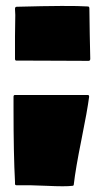

<svg xmlns="http://www.w3.org/2000/svg" viewBox="-20 -514 354 653"><path d="M31 -191H278Q284 -191 283 -184Q277 -138 257 -39Q237 60 231 113Q231 118 226 118Q203 121 139 118Q75 115 36 116Q31 116 31 111Q31 110 31 107.5Q31 105 31 104Q26 13 26 -146V-185Q26 -191 31 -191ZM279 -492Q284 -492 284 -485Q285 -393 287 -314Q287 -307 281 -307Q271 -307 165.5 -307.5Q60 -308 37 -308Q31 -307 31 -314Q31 -350 31 -391Q32 -428 32 -463Q32 -473 31 -484Q31 -491 37 -491Q220 -496 279 -492Z"/></svg>

Font: Cubao Free 
Style: Regular
Weight: 400
Designer: Aaron Amar
Version: Version 001.001